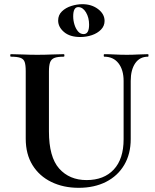

<svg xmlns="http://www.w3.org/2000/svg" viewBox="-20 -884 743 918"><path d="M571 -497Q571 -550 546.5 -581.5Q522 -613 478 -613Q476 -613 476 -619Q476 -625 478 -625Q503 -625 529.5 -623.5Q556 -622 587 -622Q614 -622 640 -623.5Q666 -625 688 -625Q690 -625 690 -619Q690 -613 688 -613Q648 -613 626.5 -581.5Q605 -550 605 -497V-219Q605 -148 574 -95.5Q543 -43 487 -14.5Q431 14 356 14Q283 14 225.5 -14Q168 -42 135.5 -94.5Q103 -147 103 -221V-544Q103 -573 98 -587.5Q93 -602 77.5 -607.5Q62 -613 32 -613Q29 -613 29 -619Q29 -625 32 -625Q58 -625 90 -623.5Q122 -622 158 -622Q196 -622 228 -623.5Q260 -625 285 -625Q288 -625 288 -619Q288 -613 285 -613Q255 -613 240 -607Q225 -601 219.5 -586Q214 -571 214 -542V-256Q214 -133 263 -78Q312 -23 394 -23Q477 -23 524 -73.5Q571 -124 571 -218ZM364 -707Q314 -707 286 -731Q258 -755 258 -786Q258 -812 276 -829.5Q294 -847 321 -855.5Q348 -864 374 -864Q418 -864 449 -840.5Q480 -817 480 -784Q480 -760 463 -742.5Q446 -725 419.5 -716Q393 -707 364 -707ZM380 -721Q406 -721 406 -766Q406 -800 391 -825Q376 -850 354 -850Q330 -850 330 -806Q330 -786 336 -766.5Q342 -747 353 -734Q364 -721 380 -721Z"/></svg>

Font: Cormorant
Style: Bold
Weight: 700
Designer: Christian Thalmann (Catharsis Fonts)
Foundry: Catharsis Fonts
Version: Version 4.000